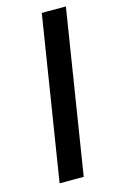

<svg xmlns="http://www.w3.org/2000/svg" viewBox="-111 -752 492 800"><g transform="rotate(-15 135.0 -352.5)"><path d="M43 0 155 -705H259L147 0Z"/></g></svg>

Font: Mulish SemiBold
Style: Italic
Weight: 600
Italic angle: -9°
Designer: Vernon Adams
Foundry: Vernon Adams
Version: Version 3.603; ttfautohint (v1.8.3)